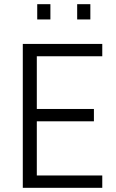

<svg xmlns="http://www.w3.org/2000/svg" viewBox="-20 -898 557 918"><path d="M89 0V-688H469V-629H156V-377H429V-318H156V-59H469V0ZM158 -805V-878H221V-805ZM349 -805V-878H412V-805Z"/></svg>

Font: Saira Semi Condensed Light
Style: Regular
Weight: 300
Width: 4
Designer: Hector Gatti with collaboration of the Omnibus-Type team
Foundry: Omnibus-Type
Version: Version 1.001; ttfautohint (v1.8)